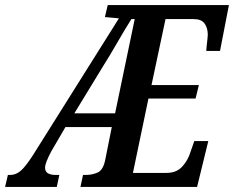

<svg xmlns="http://www.w3.org/2000/svg" viewBox="-57 -734 919 754"><path d="M-37 0 -26 -47H-16Q5 -47 24 -63Q43 -79 72 -124L410 -662L355 -667L366 -714H842L807 -534H753Q753 -539 754.5 -552.5Q756 -566 757.5 -579.5Q759 -593 759 -597Q759 -624 746.5 -641.5Q734 -659 704 -659H593L538 -400H724L711 -347H526L465 -55H597Q636 -55 658.5 -79.5Q681 -104 691 -137L706 -180H761L717 0H259L269 -47H280Q306 -47 327.5 -57Q349 -67 357 -110L382 -235H200L144 -139Q133 -118 126.5 -102Q120 -86 120 -75Q120 -47 162 -47H176L166 0ZM235 -289H395L472 -659H459Q433 -618 404 -567.5Q375 -517 346 -471Z"/></svg>

Font: Noto Serif ExtraCondensed SemiBold
Style: Italic
Weight: 600
Width: 2
Italic angle: -12°
Designer: Monotype Design Team
Foundry: Monotype Imaging Inc.
Version: Version 2.013